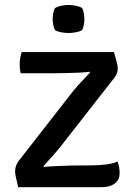

<svg xmlns="http://www.w3.org/2000/svg" viewBox="-20 -756 542 776"><path d="M271 -382Q284.5 -399 305 -421.5Q325.5 -444 344.5 -463.5L342 -466Q326 -463.5 296.5 -462.2Q267 -461 239.2 -460.5Q211.5 -460 200.5 -460H63.5Q59.5 -476 59.5 -495Q59.5 -508 61.5 -520Q63.5 -532 67.5 -545.5H440.5Q451 -509.5 453.5 -498Q456 -486.5 456 -480Q456 -459 442.5 -442L227 -166.5Q213 -148.5 193 -126Q173 -103.5 156 -85L158 -81.5Q189 -84 218.2 -85.2Q247.5 -86.5 270 -87L348.5 -87.5Q382 -88 409.8 -91.5Q437.5 -95 455.5 -103Q459 -91.5 461.2 -81Q463.5 -70.5 463.5 -57Q463.5 -29.5 444 -14.5Q424.5 0.5 390 0.5H53.5Q45 -34 43 -45.2Q41 -56.5 41 -63.5Q41 -86 55 -105ZM193 -679Q193 -704.5 202 -723.5Q211 -729 226.5 -732.5Q242 -736 257 -736Q271 -736 287.5 -732.5Q304 -729 312 -723.5Q316.5 -715 318.8 -702.2Q321 -689.5 321 -679Q321 -654 312 -634.5Q304.5 -629 287.8 -625.8Q271 -622.5 257 -622.5Q242 -622.5 226.2 -625.8Q210.5 -629 202 -634.5Q193 -654 193 -679Z"/></svg>

Font: Signika SC
Style: Regular
Weight: 400
Designer: Anna Giedryś
Foundry: Anna Giedryś
Version: Version 2.000; ttfautohint (v1.8.3) -l 8 -r 50 -G 200 -x 9 -